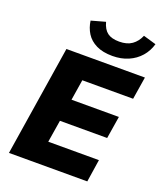

<svg xmlns="http://www.w3.org/2000/svg" viewBox="-167 -1047 977 1154"><g transform="rotate(20 321.5 -470.0)"><path d="M30 0 141 -705H643L620 -561H295L274 -429H577L554 -286H252L229 -144H553L531 0ZM414 -760Q352 -760 310.5 -780.5Q269 -801 247 -836Q225 -871 219 -915L309 -940Q321 -895 347.5 -875Q374 -855 423 -855Q473 -855 504 -877Q535 -899 552 -939L634 -915Q621 -869 590.5 -834Q560 -799 515 -779.5Q470 -760 414 -760Z"/></g></svg>

Font: Nunito Sans 11pt Black
Style: Italic
Weight: 900
Italic angle: -9°
Version: Version 3.101;gftools[0.9.27]